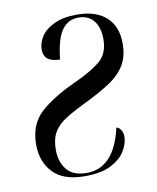

<svg xmlns="http://www.w3.org/2000/svg" viewBox="-68 -600 544 665"><g transform="rotate(-10 203.5 -268.0)"><path d="M178 10Q102 10 66 -28.5Q30 -67 30 -127Q30 -198 75 -239Q120 -280 202 -317Q263 -345 293 -371Q323 -397 323 -447Q323 -488 304 -511.5Q285 -535 250 -535Q213 -535 191.5 -504Q170 -473 163 -403Q106 -403 106 -448Q106 -471 120.5 -493.5Q135 -516 166.5 -531Q198 -546 248 -546Q313 -546 349.5 -513.5Q386 -481 386 -420Q386 -375 367.5 -344.5Q349 -314 314.5 -291Q280 -268 233 -245Q185 -222 154 -203Q123 -184 108.5 -159.5Q94 -135 94 -98Q94 -54 116.5 -27Q139 0 186 0Q283 0 314 -137Q324 -135 330 -124.5Q336 -114 336 -102Q336 -77 320 -51Q304 -25 269.5 -7.5Q235 10 178 10Z"/></g></svg>

Font: Noto Serif Display Condensed
Style: Italic
Weight: 400
Width: 3
Italic angle: -12°
Designer: Monotype Design Team
Foundry: Monotype Imaging Inc.
Version: Version 2.009